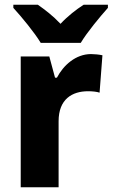

<svg xmlns="http://www.w3.org/2000/svg" viewBox="-20 -837 473 806"><path d="M151 -657H319C345 -701 400 -767 433 -804V-817H331C300 -797 266 -771 234 -737C202 -771 169 -796 139 -817H36V-804C70 -767 126 -699 151 -657ZM362 -610C298 -610 246 -563 219 -511H211L187 -600H67V-51H226V-328C226 -421 283 -454 350 -454C368 -454 387 -452 398 -448L410 -605C396 -608 377 -610 362 -610Z"/></svg>

Font: Noto Sans Tamil UI SemiCondensed ExtraBold
Style: Regular
Weight: 800
Width: 4
Designer: Jelle Bosma - Monotype Design Team
Foundry: Monotype Imaging Inc.
Version: Version 2.004